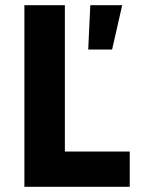

<svg xmlns="http://www.w3.org/2000/svg" viewBox="-20 -720 550 740"><path d="M74 0H480V-136H230V-700H74ZM320 -529H412L451 -700H328Z"/></svg>

Font: Fixel Text Bold
Style: Bold
Weight: 700
Width: 4
Designer: AlfaBravo + MacPaw
Foundry: Kyrylo Tkachov, Marchela Mozhyna, Serhii Makarenko, Maria Weinstein, Zakhar Kryvoshyya
Version: Version 1.211